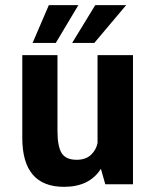

<svg xmlns="http://www.w3.org/2000/svg" viewBox="-20 -715 610 745"><path d="M106.5 -548.5 169.5 -695H284L196.5 -548.5ZM260 -548.5 349.5 -695H469.5L346 -548.5ZM228.5 10Q66.5 10 66.5 -180V-501H203V-207.5Q203 -147 219.2 -121Q235.5 -95 277.5 -95Q312.5 -95 333 -114.2Q353.5 -133.5 358.5 -160.5V-501H496V0H388.5L371.5 -60Q327 10 228.5 10Z"/></svg>

Font: League Mono Narrow SemiBold
Style: Regular
Weight: 600
Width: 3
Designer: Tyler Finck
Foundry: The League of Moveable Type / Tyler Finck
Version: Version 2.210